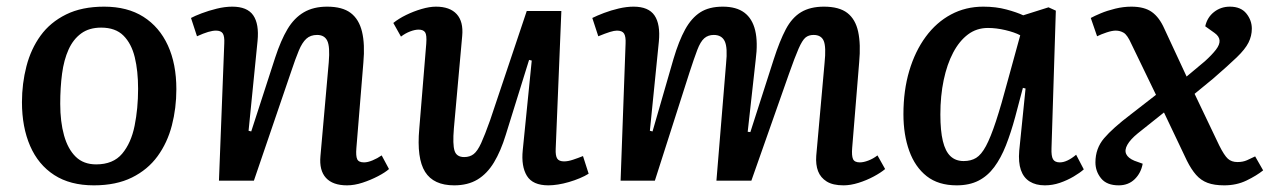

<svg xmlns="http://www.w3.org/2000/svg" viewBox="-20 -543 3826 577"><path d="M262 14Q191 14 143 -17Q95 -48 70.5 -104.5Q46 -161 46 -236Q46 -292 59.5 -344Q73 -396 102 -436Q131 -476 178.5 -499.5Q226 -523 293 -523Q363 -523 411 -492.5Q459 -462 484.5 -406.5Q510 -351 510 -275Q510 -218 496.5 -166Q483 -114 453.5 -73.5Q424 -33 376.5 -9.5Q329 14 262 14ZM269 -49Q320 -49 347 -81Q374 -113 384.5 -165Q395 -217 395 -276Q395 -330 385 -371Q375 -412 351 -436Q327 -460 284 -460Q248 -460 224 -442.5Q200 -425 186 -394Q172 -363 166.5 -321.5Q161 -280 161 -231Q161 -177 172.5 -136Q184 -95 207.5 -72Q231 -49 269 -49Z M1149 -35Q1138 -25 1116 -13.5Q1094 -2 1069.5 6Q1045 14 1023 14Q980 14 959.5 -8.5Q939 -31 943 -74L968 -356Q972 -403 963.5 -420.5Q955 -438 933 -438Q913 -438 900.5 -426.5Q888 -415 878 -391Q868 -367 855 -328L743 0H638L654 -413Q655 -434 649.5 -442.5Q644 -451 629 -451Q619 -451 605.5 -447Q592 -443 572 -434L554 -489Q565 -495 586 -503Q607 -511 631.5 -517Q656 -523 678 -523Q723 -523 741 -497Q759 -471 754 -420L727 -150L735 -148L807 -370Q824 -422 844 -455.5Q864 -489 893 -506Q922 -523 963 -523Q1009 -523 1034 -504Q1059 -485 1068 -447.5Q1077 -410 1072 -355L1051 -98Q1049 -74 1053.5 -64.5Q1058 -55 1074 -55Q1085 -55 1099.5 -61Q1114 -67 1127 -76Z M1162 -474Q1178 -487 1200.5 -498Q1223 -509 1247 -516Q1271 -523 1290 -523Q1332 -523 1352.5 -500.5Q1373 -478 1369 -435L1344 -157Q1340 -109 1346 -90Q1352 -71 1375 -71Q1392 -71 1403.5 -80Q1415 -89 1426 -113Q1437 -137 1453 -182L1563 -510H1667L1650 -96Q1649 -75 1654.5 -66.5Q1660 -58 1675 -58Q1687 -58 1702 -63Q1717 -68 1732 -74L1749 -21Q1738 -14 1722.5 -7.5Q1707 -1 1690 4Q1673 9 1657 11.5Q1641 14 1628 14Q1581 14 1563.5 -14.5Q1546 -43 1551 -92L1578 -361L1570 -363L1500 -138Q1485 -89 1464.5 -55Q1444 -21 1415 -3.5Q1386 14 1345 14Q1283 14 1257.5 -26.5Q1232 -67 1240 -156L1261 -412Q1263 -438 1257.5 -446Q1252 -454 1238 -454Q1227 -454 1212.5 -448.5Q1198 -443 1185 -433Z M2162 -352Q2167 -400 2158 -419Q2149 -438 2125 -438Q2108 -438 2096.5 -428Q2085 -418 2075.5 -393Q2066 -368 2052 -325L1948 0H1845L1860 -412Q1861 -433 1855.5 -442Q1850 -451 1834 -451Q1826 -451 1813 -447Q1800 -443 1778 -434L1760 -489Q1774 -496 1795 -504Q1816 -512 1839.5 -517.5Q1863 -523 1884 -523Q1929 -523 1947 -496.5Q1965 -470 1960 -418L1933 -150L1941 -148L2004 -366Q2020 -420 2039 -454.5Q2058 -489 2084.5 -506Q2111 -523 2152 -523Q2193 -523 2217 -505Q2241 -487 2249.5 -451.5Q2258 -416 2251 -363L2227 -147L2235 -146L2305 -364Q2323 -420 2341.5 -455Q2360 -490 2387.5 -506.5Q2415 -523 2456 -523Q2502 -523 2526.5 -504Q2551 -485 2559 -447.5Q2567 -410 2562 -356L2541 -99Q2539 -75 2543.5 -65Q2548 -55 2564 -55Q2575 -55 2589.5 -60.5Q2604 -66 2617 -76L2640 -35Q2627 -24 2605.5 -12.5Q2584 -1 2560 6.5Q2536 14 2515 14Q2483 14 2464.5 2.5Q2446 -9 2438.5 -28.5Q2431 -48 2433 -75L2458 -354Q2463 -402 2455.5 -420Q2448 -438 2425 -438Q2410 -438 2400.5 -430Q2391 -422 2380 -397Q2369 -372 2351 -321L2238 0H2133Z M3140 -98Q3139 -74 3144.5 -64.5Q3150 -55 3165 -55Q3176 -55 3188.5 -61Q3201 -67 3214 -78L3237 -34Q3226 -24 3206.5 -12.5Q3187 -1 3165 6.5Q3143 14 3120 14Q3093 14 3074.5 2.5Q3056 -9 3048 -32Q3040 -55 3043 -90L3062 -277L3054 -279L3031 -192Q3018 -144 3003 -106Q2988 -68 2968 -41Q2948 -14 2920.5 0Q2893 14 2855 14Q2800 14 2765 -13.5Q2730 -41 2712.5 -89.5Q2695 -138 2695 -200Q2695 -271 2712.5 -330Q2730 -389 2762 -432.5Q2794 -476 2838 -499.5Q2882 -523 2935 -523Q2973 -523 3004.5 -514.5Q3036 -506 3055 -497L3131 -521L3153 -511ZM2876 -59Q2898 -59 2913.5 -68.5Q2929 -78 2943 -104Q2957 -130 2973 -178.5Q2989 -227 3010 -306L3046 -437Q3029 -446 3001.5 -452.5Q2974 -459 2949 -459Q2915 -459 2889 -439.5Q2863 -420 2844.5 -385Q2826 -350 2816 -302.5Q2806 -255 2806 -199Q2806 -150 2813.5 -119Q2821 -88 2836.5 -73.5Q2852 -59 2876 -59Z M3546 -313 3601 -359Q3622 -378 3634 -393.5Q3646 -409 3645 -421.5Q3644 -434 3630 -444L3602 -464Q3608 -491 3628.5 -507Q3649 -523 3676 -523Q3709 -523 3725.5 -502.5Q3742 -482 3742 -457Q3742 -435 3732 -415Q3722 -395 3696.5 -370.5Q3671 -346 3626 -307L3570 -261L3644 -106Q3659 -76 3670 -66Q3681 -56 3699 -56Q3715 -56 3727.5 -61.5Q3740 -67 3752 -73L3776 -31Q3756 -15 3726 -0.5Q3696 14 3659 14Q3629 14 3609 6.5Q3589 -1 3574.5 -17.5Q3560 -34 3547 -60L3478 -205L3399 -142Q3377 -124 3368 -108Q3359 -92 3364.5 -80Q3370 -68 3389 -60L3414 -51Q3409 -23 3390 -4.5Q3371 14 3342 14Q3306 14 3289 -7Q3272 -28 3272 -55Q3272 -97 3298 -127.5Q3324 -158 3378 -199L3454 -258L3380 -411Q3368 -438 3357 -444.5Q3346 -451 3333 -451Q3322 -451 3305.5 -445.5Q3289 -440 3277 -434L3258 -489Q3269 -495 3288 -503Q3307 -511 3331.5 -517Q3356 -523 3380 -523Q3419 -523 3441.5 -507Q3464 -491 3479 -457Z"/></svg>

Font: Literata Medium
Style: Italic
Weight: 500
Italic angle: -2°
Designer: Latin by Veronika Burian and Jose Scaglione. Greek by Irene Vlachou. Cyrillic by Vera Evstafieva
Foundry: TypeTogether
Version: Version 3.103;gftools[0.9.29]